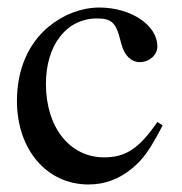

<svg xmlns="http://www.w3.org/2000/svg" viewBox="-20 -480 484 510"><path d="M398 -156C350 -86 314 -62 257 -62C165 -62 102 -142 102 -257C102 -361 157 -431 238 -431C274 -431 287 -420 297 -383L303 -361C311 -332 329 -315 351 -315C377 -315 398 -334 398 -357C398 -413 328 -460 244 -460C197 -460 149 -442 109 -409C55 -364 25 -295 25 -212C25 -83 104 10 215 10C258 10 296 -4 330 -32C360 -56 380 -85 412 -147Z"/></svg>

Font: STIX Math
Style: Regular
Weight: 400
Designer: MicroPress Inc., with final additions and corrections provided by Coen Hoffman, Elsevier (retired)
Version: Version 1.1.0